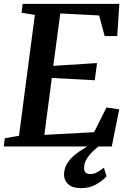

<svg xmlns="http://www.w3.org/2000/svg" viewBox="-24 -763 678 1000"><path d="M-4.5 0 1 -43 75 -56 157.5 -685.5 88.5 -696.5 94 -743H597.5L586.5 -575H521L492.5 -682.5L290 -693L253.5 -420L481.5 -434.5L469.5 -345L246 -357L207 -60.5L466 -74.5L530.5 -203L597 -193.5L558 0ZM396.5 217Q352.5 216.5 331 196.2Q309.5 176 309.5 147.5Q309.5 116.5 324 91.8Q338.5 67 361.5 47.2Q384.5 27.5 410.8 11.8Q437 -4 459.5 -16.5L485 -26.5L505.5 -12Q478.5 6.5 458 26.8Q437.5 47 425.8 67.8Q414 88.5 414 109Q413.5 128.5 422.2 136Q431 143.5 445 143.5Q464 143.5 481.2 134.5Q498.5 125.5 517 110.5L531 155Q512 177 477.5 197Q443 217 396.5 217Z"/></svg>

Font: Merriweather 24pt SemiBold
Style: Italic
Weight: 600
Italic angle: -7.8°
Version: Version 2.101